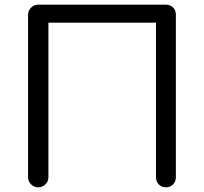

<svg xmlns="http://www.w3.org/2000/svg" viewBox="-20 -801 872 821"><path d="M143 0Q126 0 113 -12.5Q100 -25 100 -43V-738Q100 -756 113 -768.5Q126 -781 143 -781H690Q708 -781 720 -769Q732 -757 732 -738V-43Q732 -25 720 -12.5Q708 0 690 0Q671 0 659 -12.5Q647 -25 647 -43V-704H187V-43Q187 -25 174 -12.5Q161 0 143 0Z"/></svg>

Font: Comfortaa Medium
Style: Regular
Weight: 500
Designer: Johan Aakerlund
Foundry: Johan Aakerlund
Version: Version 3.104; ttfautohint (v1.8.1.43-b0c9)